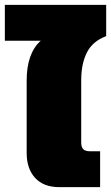

<svg xmlns="http://www.w3.org/2000/svg" viewBox="-50 -772 458 792"><path d="M60 -141V-439Q60 -552 118 -604H-30V-752H388V-623Q332 -602 308.5 -555.5Q285 -509 285 -441V-184Q285 -165 293.5 -156.5Q302 -148 322 -148H363V0H195Q130 0 95 -38Q60 -76 60 -141Z"/></svg>

Font: Prompt Black
Style: Regular
Weight: 900
Designer: Katatrad Team
Foundry: CadsonDemak
Version: Version 1.000